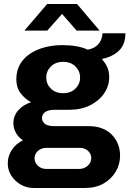

<svg xmlns="http://www.w3.org/2000/svg" viewBox="-20 -745 642 953"><path d="M146.5 188Q112.5 188 83.5 171.5Q54.5 155 36.5 127.5Q18.5 100 18.5 66.5Q18.5 30 38.8 -1Q59 -32 94 -48.5Q72 -63 59.2 -85.5Q46.5 -108 46.5 -133.5Q46.5 -171 71.5 -198.5Q96.5 -226 134 -237.5Q102.5 -255 81.8 -282.8Q61 -310.5 61 -352Q61 -392 78.2 -423.5Q95.5 -455 126.5 -476.5Q157.5 -498 199.5 -509.5Q241.5 -521 290.5 -521Q327.5 -521 360 -515.2Q392.5 -509.5 415 -498.5Q442.5 -503.5 458.5 -516.8Q474.5 -530 481.5 -547.2Q488.5 -564.5 488.5 -580H602.5Q602.5 -523.5 569.8 -493Q537 -462.5 488 -453L487 -450Q501.5 -434 511.8 -413Q522 -392 522 -362Q522 -318 496.5 -281Q471 -244 426.5 -222Q382 -200 323.5 -200H250.5Q219.5 -200 204 -188.5Q188.5 -177 188.5 -159.5Q188.5 -142 202.5 -130.5Q216.5 -119 250.5 -119H418.5Q493 -119 534.5 -77Q576 -35 576 28Q576 71 554.2 107.5Q532.5 144 493.8 166Q455 188 404 188ZM209.5 93.5H372.5Q397.5 93.5 415.2 77.8Q433 62 433 39.5Q433 19 417 4Q401 -11 377.5 -11H209.5Q185 -11 168.2 4.2Q151.5 19.5 151.5 41Q151.5 62 168.2 77.8Q185 93.5 209.5 93.5ZM293.5 -282.5Q331.5 -282.5 354.5 -305.2Q377.5 -328 377.5 -360Q377.5 -392 354.5 -415Q331.5 -438 293.5 -438Q255.5 -438 232.5 -415Q209.5 -392 209.5 -360Q209.5 -328 232.5 -305.2Q255.5 -282.5 293.5 -282.5ZM101 -593 214 -725H362.5L474.5 -593H360.5L271.5 -695H305L214.5 -593Z"/></svg>

Font: Chivo Medium
Style: Regular
Weight: 500
Designer: Hector Gatti
Foundry: Omnibus-Type
Version: Version 2.002